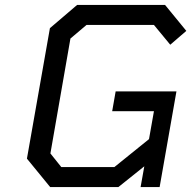

<svg xmlns="http://www.w3.org/2000/svg" viewBox="-20 -757 774 777"><path d="M183 0 89 -115 182 -643 292 -737H648L734 -632L669 -576L603 -656H330L265 -601L184 -136L228 -81H443L583 -194L603 -307H434L448 -387H694L626 0H549L564 -84L459 0Z"/></svg>

Font: Tomorrow
Style: Italic
Weight: 400
Italic angle: -10°
Designer: Tony de Marco, Monica Rizzolli
Foundry: Just in Type
Version: Version 2.002